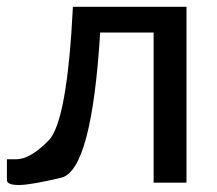

<svg xmlns="http://www.w3.org/2000/svg" viewBox="-20 -527 627 554"><path d="M518.1 -507.3V0H423.3V-433.1H269Q244.6 -35.2 156.5 -14.2Q68.4 6.8 34.2 6.8Q0 6.8 0 -7.3V-67.4H26.4Q67.4 -67.4 120.6 -122.1Q173.8 -176.8 190.4 -507.3Z"/></svg>

Font: Lato-Medium
Style: Regular
Weight: 500
Designer: Lukasz Dziedzic
Foundry: tyPoland Lukasz Dziedzic
Version: Version 2.006; 2014-01-15